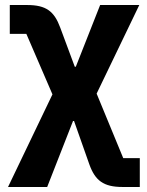

<svg xmlns="http://www.w3.org/2000/svg" viewBox="-20 -545 585 765"><path d="M88 -525H19V-410H85L189 -169L12 200H168L271 -63H275L336 110C359 174 392 200 468 200H537V85H471L365 -172L535 -525H379L282 -279H278L220 -435C196 -500 164 -525 88 -525Z"/></svg>

Font: Braiins Sans
Style: Bold
Weight: 700
Designer: Mike Abbink, Paul van der Laan, Pieter van Rosmalen, Jiri Chlebus, Lubos Buracinsky
Foundry: Bold Monday, Sudetype
Version: Version 1.000;hotconv 1.0.109;makeotfexe 2.5.65596